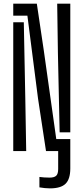

<svg xmlns="http://www.w3.org/2000/svg" viewBox="-20 -820 453 1042"><path d="M251 202.3Q238.7 202.3 222.1 200.7Q205.5 199.1 193.9 196.8V140.3Q205 142 219.6 142.9Q234.2 143.9 249.4 143.9Q273.9 143.9 284.8 134Q295.7 124 295.7 97.1V-27.6H361.5V94.2Q361.5 151.8 335.9 177.1Q310.3 202.3 251 202.3ZM229.7 0 186.4 -285.1 128.7 -735H51.9V-800H179.9L217.6 -546.6L285.4 -65.2H361.5V0ZM51.9 0V-699.3H109.2L117.2 -291.4L122.2 0ZM303.7 -101.7 294.3 -531.5 290.4 -800H361.5V-101.7Z"/></svg>

Font: Big Shoulders Stencil Thin
Style: Regular
Weight: 100
Designer: Patric King
Foundry: XO Type Co
Version: Version 2.001